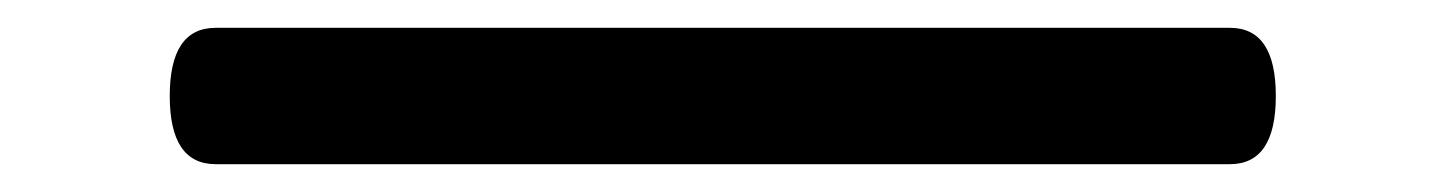

<svg xmlns="http://www.w3.org/2000/svg" viewBox="-20 -453 1040 138"><path d="M135 -433H864Q897 -433 897 -384Q897 -335 864 -335H135Q102 -335 102 -384Q102 -433 135 -433Z"/></svg>

Font: Swei Gothic CJK TC Regular
Style: Regular
Weight: 400
Version: Version 2.129